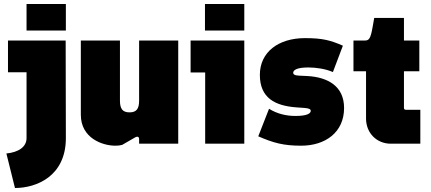

<svg xmlns="http://www.w3.org/2000/svg" viewBox="-20 -720 2161 962"><path d="M12 49 55 222C161 222 310 164 310 -28L309 -517H20V-358H113V-28C113 16 73 43 12 49ZM113 -567H310V-700H113Z M558 10C570 10 581 9 592 6L656 -31C670 -39 677 -34 677 -23V0H873V-517H677V-216C677 -175 664 -157 629 -157C594 -157 581 -175 581 -216V-517H385V-145C385 -28 493 10 558 10Z M1008 0H1204V-517H935V-357H1008ZM1007 -567H1204V-700H1007Z M1489 10C1609 10 1704 -56 1704 -179C1704 -288 1623 -333 1521 -339L1478 -341C1454 -342 1449 -349 1449 -355C1449 -368 1465 -382 1525 -382C1564 -382 1611 -375 1648 -359L1698 -491C1636 -518 1597 -529 1508 -529C1375 -529 1282 -459 1282 -345C1282 -229 1358 -190 1465 -182L1508 -179C1532 -177 1537 -171 1537 -165C1537 -152 1520 -139 1460 -139C1414 -139 1368 -150 1328 -175L1274 -37C1350 -4 1400 10 1489 10Z M1938 0H2086V-170H2013C2008 -170 2004 -173 2004 -179V-363H2081V-517H2004V-630H1855L1847 -585C1837 -527 1829 -517 1809 -517H1751V-363H1814V-126C1814 -53 1868 0 1938 0Z"/></svg>

Font: Finlandica Black
Style: Regular
Weight: 900
Designer: Niklas Ekholm, Juho Hiilivirta, Jaakko Suomalainen
Foundry: Helsinki Type Studio
Version: Version 2.000;Glyphs 3.2 (3202)